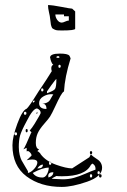

<svg xmlns="http://www.w3.org/2000/svg" viewBox="-20 -525 502 756"><path d="M276 -480V-412Q276 -405 223 -405Q213 -405 206.5 -405.5Q200 -406 195 -408.5Q190 -411 187.5 -412.5Q185 -414 183 -419.5Q181 -425 180.5 -427.5Q180 -430 179 -439.5Q178 -449 177 -454Q177 -459 173 -476Q169 -493 169 -505Q186 -505 221.5 -498Q257 -491 264 -491ZM232 -461V-468H198Q198 -457 205.5 -446.5Q213 -436 223 -436Q228 -436 236.5 -440Q245 -444 251 -444V-461ZM258 -295Q235 -221 232 -165Q226 -162 217.5 -146.5Q209 -131 197 -105Q185 -79 177 -66Q172 -58 154 -37.5Q136 -17 128.5 -0.5Q121 16 121 38Q121 60 134 63L127 70Q129 70 134.5 75Q140 80 140 82Q160 109 200.5 123.5Q241 138 264 138L332 94L338 82Q342 89 362 101.5Q382 114 382 136Q382 170 323 190.5Q264 211 223 211Q140 211 84.5 169.5Q29 128 29 47Q29 14 48.5 -38.5Q68 -91 85 -97Q89 -100 99.5 -115Q110 -130 123 -151Q136 -172 140 -177Q144 -182 162.5 -211Q181 -240 184 -245Q182 -249 182 -256Q182 -267 190 -270Q187 -272 185 -275.5Q183 -279 181.5 -283Q180 -287 179 -290.5Q178 -294 178 -296L177 -298Q177 -314 216 -314Q246 -314 253 -306Q256 -301 258 -295ZM202 -300Q202 -297 208 -297Q214 -297 214 -299Q214 -304 209 -304Q203 -304 202 -300ZM214 -258Q219 -258 219 -264Q219 -270 214 -270Q210 -270 210 -264Q210 -258 214 -258ZM165 -158Q191 -167 196.5 -174.5Q202 -182 202 -214Q200 -214 182.5 -190Q165 -166 165 -165ZM146 -165Q151 -165 151 -171Q151 -177 146 -177Q142 -177 142 -171Q142 -165 146 -165ZM146 -117Q157 -117 164 -120.5Q171 -124 174 -127.5Q177 -131 181.5 -139.5Q186 -148 190 -153Q189 -153 184 -154H180Q165 -154 149.5 -144.5Q134 -135 134 -119Q134 -96 163 -96Q163 -117 146 -117ZM109 -122Q110 -121 111 -121Q112 -121 114.5 -123.5Q117 -126 117 -127Q117 -129 114 -129Q109 -129 109 -122ZM140 -81Q140 -92 126 -98Q110 -98 85 -48Q64 -9 59 9Q54 27 54 54Q54 71 57.5 85Q61 99 64.5 105.5Q68 112 77 127Q86 142 90 149V156Q102 154 114.5 140Q127 126 127 115Q127 103 107 103Q97 103 85 106Q86 105 94 97.5Q102 90 104 88V85Q104 82 99 76Q94 70 90 70H88Q86 71 85 71V57L72 63Q76 58 83.5 41.5Q91 25 97 10.5Q103 -4 104 -4L97 -11Q106 -21 116.5 -38Q127 -55 134 -67.5Q141 -80 140 -81ZM127 -78H122L127 -85ZM74 -79Q74 -73 79 -73Q84 -73 84 -79Q84 -85 79 -85Q74 -85 74 -79ZM81 -11Q81 -17 85 -17Q89 -17 89 -11Q89 -4 85 -4Q81 -4 81 -11ZM37 2Q37 8 42 8Q47 8 47 2Q47 -4 42 -4Q37 -4 37 2ZM338 82Q334 82 334 76Q334 70 338 70Q343 70 343 76Q343 82 338 82ZM356 138Q356 126 344 119L338 124Q316 169 224 169Q208 169 202 168Q187 175 184 179Q187 179 205 180Q223 181 227 181Q250 181 270.5 175.5Q291 170 316 159Q341 148 356 143ZM177 124Q182 124 182 118Q182 112 177 112Q173 112 173 118Q173 124 177 124ZM131 138Q149 138 149 123Q137 123 127 138ZM147 174Q158 174 165 161Q172 148 172 135Q147 135 109 156Q121 174 147 174ZM368 161Q373 161 373 155Q373 149 368 149Q364 149 364 155Q364 161 368 161ZM171 174Q190 168 190 153Q170 153 170 168ZM370 167Q370 161 375 161Q380 161 380 167Q380 174 375 174Q370 174 370 167ZM338 174Q343 174 343 167Q343 161 338 161Q334 161 334 167Q334 174 338 174Z"/></svg>

Font: CabinSketch
Style: Regular
Weight: 400
Designer: Pablo Impallari
Foundry: Pablo Impallari. www.impallari.com Igino Marini. www.ikern.com
Version: Version 1.002